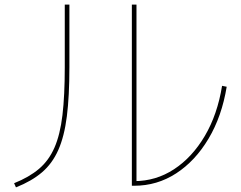

<svg xmlns="http://www.w3.org/2000/svg" viewBox="-20 -780 1040 830"><path d="M550 23V-760H570V13L560 3Q654 3 732.5 -48.5Q811 -100 865.5 -192.5Q920 -285 940 -409L960 -405Q939 -277 881.5 -180.5Q824 -84 741.5 -30.5Q659 23 560 23ZM41 12Q106 -14 148.5 -50Q191 -86 215.5 -142Q240 -198 250 -282.5Q260 -367 260 -489V-760H280V-489Q280 -364 269 -277Q258 -190 232 -131.5Q206 -73 161.5 -35Q117 3 49 30Z"/></svg>

Font: M PLUS 1 Thin
Style: Regular
Weight: 100
Designer: Coji Morishita
Foundry: UNDERFOREST DESIGN
Version: Version 1.001